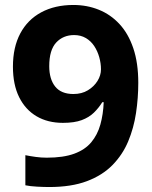

<svg xmlns="http://www.w3.org/2000/svg" viewBox="-20 -742 612 772"><path d="M536 -409Q536 -348 526.9 -287.5Q517.8 -227 495.4 -173.5Q473 -120 432.4 -78.5Q391.8 -37 329.3 -13.5Q266.8 10 178 10Q156.9 10 129 8.5Q101 7 82 3V-118Q102 -114 124 -111Q146 -108 168 -108Q235 -108 278.5 -124Q322 -140 347 -170Q372 -200 383.5 -241Q395 -282 397 -331H391.2Q377 -308 357.5 -289Q338 -270 308.5 -259Q279 -248 233 -248Q172 -248 127 -274.5Q82 -301 57 -351.3Q32 -401.7 32 -474Q32 -552 61.5 -607.5Q91 -663 145.9 -692.5Q200.8 -722 275.1 -722Q330 -722 377.4 -702.8Q424.9 -683.7 460.4 -645.3Q496 -607 516 -548Q536 -489 536 -409ZM278 -601Q234 -601 206 -571Q178 -541 178 -476Q178 -423.8 202 -393.9Q226 -364 275.1 -364Q308.9 -364 333.4 -379Q358 -394 372 -416.5Q386 -439 386 -463.3Q386 -487.6 379 -512.3Q372 -537 358.7 -557.1Q345.3 -577.2 325 -589.1Q304.7 -601 278 -601Z"/></svg>

Font: Noto Sans Myanmar
Style: Regular
Weight: 400
Designer: Monotype Design Team
Foundry: Monotype Imaging Inc.
Version: Version 2.107